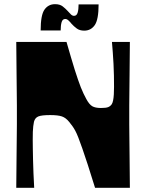

<svg xmlns="http://www.w3.org/2000/svg" viewBox="-20 -901 701 921"><path d="M58 0Q59 -96 59.5 -156.5Q60 -217 60.5 -252Q61 -287 61 -305Q61 -323 61 -332Q61 -341 61 -350Q61 -359 61 -368Q61 -377 61 -395Q61 -413 60.5 -448Q60 -483 59.5 -543.5Q59 -604 58 -700H299Q311 -659 320.5 -626Q330 -593 338.5 -566.5Q347 -540 354 -519.5Q361 -499 367.5 -482.5Q374 -466 380.5 -452.5Q387 -439 394 -426Q408 -400 422.5 -391.5Q437 -383 464 -383Q488 -383 498.5 -387Q509 -391 516 -401Q520 -407 522.5 -419Q525 -431 526 -448Q527 -465 527 -485Q527 -510 526.5 -538Q526 -566 524.5 -594.5Q523 -623 521 -650Q519 -677 517 -700H603Q602 -604 601.5 -543.5Q601 -483 600.5 -448Q600 -413 600 -395Q600 -377 600 -368Q600 -359 600 -350Q600 -341 600 -332Q600 -323 600 -305Q600 -287 600.5 -252Q601 -217 601.5 -156.5Q602 -96 603 0H436Q416 -65 401 -111Q386 -157 375 -188.5Q364 -220 356 -240.5Q348 -261 341 -274Q334 -287 327 -296.5Q320 -306 312 -316Q296 -336 277 -342.5Q258 -349 221 -349Q180 -349 164 -342.5Q148 -336 143 -317Q141 -307 139.5 -295.5Q138 -284 137.5 -268.5Q137 -253 137 -229Q137 -210 137.5 -186Q138 -162 138.5 -133.5Q139 -105 140.5 -71.5Q142 -38 144 0ZM384 -754Q362 -754 348 -764.5Q334 -775 324 -786Q317 -795 309 -802.5Q301 -810 293 -810Q280 -810 275.5 -794.5Q271 -779 271 -755H175Q175 -829 193.5 -855Q212 -881 244 -881Q267 -881 280.5 -870.5Q294 -860 304 -849Q312 -840 319.5 -832.5Q327 -825 335 -825Q348 -825 352.5 -840.5Q357 -856 357 -880H453Q453 -807 434.5 -780.5Q416 -754 384 -754Z"/></svg>

Font: Ojuju ExtraBold
Style: Regular
Weight: 800
Designer: Chisaokwu Joboson, Mirko Velimirovic
Foundry: Udi Foundry
Version: Version 1.000